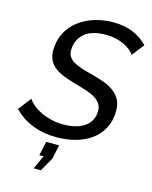

<svg xmlns="http://www.w3.org/2000/svg" viewBox="-146 -802 875 1102"><g transform="rotate(15 291.0 -251.0)"><path d="M163 213 200 132H175L193 48H270L252 132L206 213ZM242 7Q164 7 99.5 -18.5Q35 -44 -12 -93L47 -169Q58 -152 78 -135Q98 -118 126 -104.5Q154 -91 188 -82.5Q222 -74 261 -74Q342 -74 388.5 -107.5Q435 -141 435 -201Q435 -225 423.5 -242.5Q412 -260 390.5 -273.5Q369 -287 338 -297Q307 -307 268 -318Q227 -329 195 -342Q163 -355 141 -372.5Q119 -390 107.5 -413.5Q96 -437 96 -469Q96 -527 119 -572.5Q142 -618 182 -649.5Q222 -681 275.5 -698Q329 -715 389 -715Q457 -715 508 -693Q559 -671 594 -634L537 -561Q529 -575 513 -588Q497 -601 475 -611.5Q453 -622 426.5 -628.5Q400 -635 370 -635Q279 -635 237 -596Q195 -557 195 -498Q195 -476 204.5 -460.5Q214 -445 233 -433.5Q252 -422 280 -412.5Q308 -403 346 -394Q389 -383 424 -369.5Q459 -356 483.5 -337Q508 -318 521.5 -292Q535 -266 535 -229Q535 -169 511.5 -124.5Q488 -80 448 -51Q408 -22 355 -7.5Q302 7 242 7Z"/></g></svg>

Font: PTCRaleway Medium
Style: Italic
Weight: 500
Italic angle: -12°
Designer: Matt McInerney, Pablo Impallari, Rodrigo Fuenzalida
Foundry: Matt McInerney, Pablo Impallari, Rodrigo Fuenzalida
Version: Version 3.000g; ttfautohint (v1.5) -l 8 -r 28 -G 28 -x 14 -D